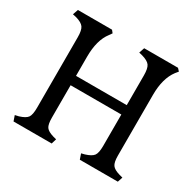

<svg xmlns="http://www.w3.org/2000/svg" viewBox="-143 -810 990 970"><g transform="rotate(30 352.5 -325.0)"><path d="M269.5 0 278.3 -29.3 259.8 -34.2Q226.6 -43.9 215.8 -59.1Q205.1 -74.2 205.1 -114.3V-302.7H501V-120.1Q501 -78.1 489.3 -62.5Q477.5 -46.9 442.4 -36.1L422.9 -31.2L433.6 0H655.3L665 -29.3L646.5 -34.2Q612.3 -43.9 601.1 -59.6Q589.8 -75.2 589.8 -114.3V-468.8Q589.8 -564.5 630.9 -619.1L644.5 -635.7L630.9 -650.4H433.6L422.9 -619.1L442.4 -614.3Q477.5 -604.5 489.3 -587.9Q501 -571.3 501 -530.3V-357.4H205.1V-468.8Q205.1 -566.4 246.1 -619.1L257.8 -635.7L246.1 -650.4H46.9L36.1 -619.1L57.6 -614.3Q91.8 -604.5 103.5 -587.9Q115.2 -571.3 115.2 -530.3V-120.1Q115.2 -78.1 104 -62.5Q92.8 -46.9 57.6 -36.1L36.1 -31.2L46.9 0Z"/></g></svg>

Font: Kurale
Style: Regular
Weight: 400
Version: 1.0; ttfautohint (v1.3)